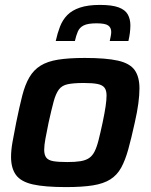

<svg xmlns="http://www.w3.org/2000/svg" viewBox="-20 -754 614 782"><path d="M249 8Q162 8 113.5 -3Q65 -14 45 -41.5Q25 -69 25 -115Q25 -142 31 -176Q37 -210 46 -255Q59 -319 70.5 -364Q82 -409 99.5 -439Q117 -469 145 -486.5Q173 -504 216.5 -511Q260 -518 325 -518Q412 -518 460.5 -507Q509 -496 528.5 -468.5Q548 -441 548 -394Q548 -367 543.5 -333Q539 -299 529 -255Q515 -191 502.5 -146Q490 -101 473.5 -71Q457 -41 429.5 -23.5Q402 -6 358.5 1Q315 8 249 8ZM254 -94Q287 -94 308 -97.5Q329 -101 342.5 -110Q356 -119 365 -136.5Q374 -154 381.5 -183.5Q389 -213 398 -255Q406 -293 410 -320Q414 -347 414 -365Q414 -386 405.5 -397Q397 -408 377 -412Q357 -416 321 -416Q280 -416 256 -411Q232 -406 219.5 -389Q207 -372 198.5 -340.5Q190 -309 178 -255Q170 -216 165 -189Q160 -162 160 -144Q160 -123 168.5 -112Q177 -101 197.5 -97.5Q218 -94 254 -94ZM207 -587Q214 -619 224.5 -646Q235 -673 254 -692.5Q273 -712 305.5 -723Q338 -734 387 -734Q436 -734 463 -724Q490 -714 500.5 -695Q511 -676 511 -651Q511 -636 509 -620Q507 -604 503 -587H427Q429 -597 431 -606.5Q433 -616 433 -624Q433 -641 421 -650Q409 -659 373 -659Q338 -659 321 -650.5Q304 -642 297 -625.5Q290 -609 285 -587Z"/></svg>

Font: Saira Thin SemiBold
Style: Italic
Weight: 600
Italic angle: -12°
Version: Version 1.101